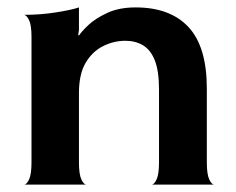

<svg xmlns="http://www.w3.org/2000/svg" viewBox="-20 -498 636 518"><path d="M45 0Q52 0 58.5 -14Q65 -28 65 -60V-398Q65 -430 58.5 -443.5Q52 -457 45 -458Q89 -458 130.5 -464.5Q172 -471 193 -478V-417L191 -404L193 -402Q200 -413 218.5 -430.5Q237 -448 269 -463Q301 -478 346 -478Q439 -478 488.5 -425Q538 -372 538 -259V-60Q538 -28 544.5 -14Q551 0 558 0H389Q396 0 402.5 -14Q409 -28 409 -60V-256Q409 -307 397.5 -335.5Q386 -364 365.5 -376Q345 -388 318 -388Q287 -388 258 -373.5Q229 -359 211 -328.5Q193 -298 193 -247V-60Q193 -28 199.5 -14Q206 0 213 0Z"/></svg>

Font: Red Rose SemiBold
Style: Regular
Weight: 600
Designer: Jaikishan Patel
Version: Version 2.000